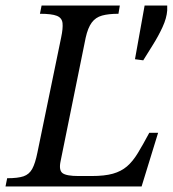

<svg xmlns="http://www.w3.org/2000/svg" viewBox="-33 -677 627 697"><path d="M481 0H-13L-7 -30Q32 -30 52.5 -37Q73 -44 84 -64Q95 -84 103 -124L189 -541Q196 -574 194 -593Q192 -612 173.5 -619.5Q155 -627 112 -627L118 -657H402L397 -627Q361 -627 337.5 -620.5Q314 -614 300 -595Q286 -576 278 -540L187 -92Q180 -59 194 -48.5Q208 -38 252 -38H299Q347 -38 377 -46.5Q407 -55 428 -73Q449 -91 467.5 -121.5Q486 -152 509 -195H541ZM487 -458 457 -462 492 -657H574V-639Q572 -611 557 -578.5Q542 -546 522.5 -515Q503 -484 487 -458Z"/></svg>

Font: STIX Two Text
Style: Italic
Weight: 400
Italic angle: -12°
Designer: Ross Mills, John Hudson & Paul Hanslow, Tiro Typeworks Ltd; with prior portions MicroPress Inc. and Coen Hoffman, Elsevi
Foundry: Tiro Typeworks Ltd
Version: Version 2.13 b171